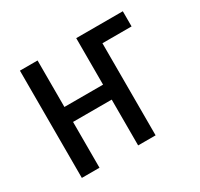

<svg xmlns="http://www.w3.org/2000/svg" viewBox="-118 -674 851 819"><g transform="rotate(-30 307.5 -264.0)"><path d="M153.8 -299.3H344.2V-528.3H573.7V-453.6H430.2V0H344.2V-225.6H153.8V0H66.9V-528.3H153.8Z"/></g></svg>

Font: MAUL Condensed
Style: Condensed Regular
Weight: 400
Designer: MAUL
Version: Version 1.0; 2020; ttfautohint (v1.8.3)